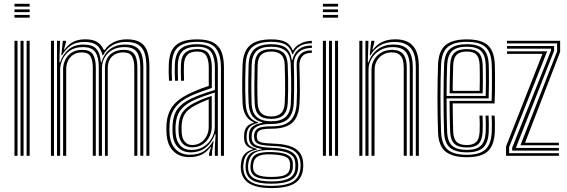

<svg xmlns="http://www.w3.org/2000/svg" viewBox="-20 -813 2960 1002"><path d="M55.5 -778.5V-793H134.8V-778.5ZM55.5 -720.8V-735.2H134.8V-720.8ZM55.5 -749.8V-764H134.8V-749.8ZM119 0V-600H134.8V0ZM55.5 0V-600H71.5V0ZM87.2 0V-600H103V0Z M744 0V-464.8Q744 -506 734.8 -535Q725.5 -564 702.5 -579.1Q679.5 -594.2 637.8 -594.2Q595.5 -594.2 565.5 -576.1Q535.5 -558 518.2 -524.5H515Q506 -561.8 483.5 -578Q461 -594.2 420.8 -594.2Q377.2 -594.2 349.8 -575.5Q322.2 -556.8 303.8 -524.5H300L308 -600H324V-591.8L314 -554.8H317.5Q338 -582.5 363.2 -595.1Q388.5 -607.8 425 -607.8Q462.8 -607.8 485.6 -594.8Q508.5 -581.8 521.8 -552.2H526.2Q546 -580.2 575.6 -594Q605.2 -607.8 641.8 -607.8Q688 -607.8 713.5 -591.2Q739 -574.8 749.2 -543.2Q759.5 -511.8 759.5 -467V0ZM245.8 0V-600H261.8V0ZM309.2 0V-450Q309.2 -477.5 320.6 -500.9Q332 -524.2 354.2 -538.5Q376.5 -552.8 408.8 -552.8Q450.2 -552.8 465.1 -528.9Q480 -505 480 -460.5V0H464.2V-459.8Q464.2 -497 452.6 -518.2Q441 -539.5 406.8 -539.5Q381.5 -539.5 363.2 -527.9Q345 -516.2 335.2 -496.2Q325.5 -476.2 325.5 -451V0ZM277.5 0V-600H293.2L290 -488.2H293.8Q308.5 -530.2 338.5 -555.4Q368.5 -580.5 416.5 -580.5Q462.2 -580.5 482.6 -558.2Q503 -536 506.5 -488.2H509.8Q522.5 -533 554.6 -556.9Q586.8 -580.8 633.5 -580.5Q671 -580.5 691.5 -566.6Q712 -552.8 720 -526.9Q728 -501 728 -464V0H712.2V-462.5Q712.2 -513 695 -540.1Q677.8 -567.2 629 -567.2Q592 -567.2 565.9 -552.1Q539.8 -537 525.9 -511.9Q512 -486.8 512 -457.5V0H495.5V-462.5Q495.5 -513 478.1 -540.1Q460.8 -567.2 412 -567.2Q370.8 -567.2 344.6 -548.5Q318.5 -529.8 306.1 -502.5Q293.8 -475.2 293.8 -449.2V0ZM527.8 0V-458.5Q527.8 -487.2 539.4 -508.4Q551 -529.5 573 -541.1Q595 -552.8 625.5 -552.8Q653.2 -552.8 668.8 -542.1Q684.2 -531.5 690.5 -510.9Q696.8 -490.2 696.8 -460.5V0H680.8V-459.8Q680.8 -498.2 668.8 -518.9Q656.8 -539.5 623.5 -539.5Q598.8 -539.5 580.5 -529.6Q562.2 -519.8 552.4 -502Q542.5 -484.2 542.5 -459.8V0Z M1133 0V-460.8Q1133 -526.2 1106.9 -560.5Q1080.8 -594.8 1009 -594.8Q947.2 -594.8 913.5 -570.1Q879.8 -545.5 877 -479.5Q876 -456.5 876.1 -435.2Q876.2 -414 877.8 -391.5H862Q860.5 -416.5 860.2 -437Q860 -457.5 861 -480Q864 -548 898.8 -577.8Q933.5 -607.5 1009 -607.5Q1064 -607.5 1094.4 -590.2Q1124.8 -573 1136.8 -540.1Q1148.8 -507.2 1148.8 -460.8V0ZM979 -30.5Q1017 -30.5 1044.4 -48.5Q1071.8 -66.5 1086.4 -94.4Q1101 -122.2 1101 -151.8V-330Q1070 -320.5 1038.4 -309Q1006.8 -297.5 985 -286.8Q942 -265.2 920.6 -236Q899.2 -206.8 896.2 -157.5Q895.5 -144.8 895.8 -135Q896 -125.2 897 -113.5Q900.8 -74.8 921.9 -52.6Q943 -30.5 979 -30.5ZM981.8 -44Q951 -44 933.1 -63.5Q915.2 -83 912.5 -115.5Q911.8 -124.8 911.6 -135Q911.5 -145.2 912 -155.8Q914.2 -202.5 933.9 -228.8Q953.5 -255 990.8 -274.2Q1015 -286.5 1037.2 -295.6Q1059.5 -304.8 1085 -312.5V-150.8Q1085 -123.2 1072.5 -98.9Q1060 -74.5 1036.9 -59.2Q1013.8 -44 981.8 -44ZM983.2 -56.2Q1008.5 -56.2 1027.9 -69.1Q1047.2 -82 1058.2 -103.4Q1069.2 -124.8 1069.2 -149.5V-295Q1050.8 -288 1033.5 -280.1Q1016.2 -272.2 997.2 -262.2Q960.8 -243 945 -219Q929.2 -195 927.8 -155Q927.5 -145.2 927.6 -135.5Q927.8 -125.8 928.5 -116.8Q930.5 -90 944.8 -73.1Q959 -56.2 983.2 -56.2ZM968.2 7Q917.2 7 885.6 -23.5Q854 -54 849.5 -110.5Q848.5 -123.5 848.4 -135.6Q848.2 -147.8 848.8 -161.2Q852 -218.5 879.1 -256.5Q906.2 -294.5 967 -323.8Q981.8 -331 996.9 -337.5Q1012 -344 1029.8 -350.8Q1047.5 -357.5 1069.5 -364.8V-460.8Q1069.5 -499 1056.8 -521.5Q1044 -544 1009 -544Q974.2 -544 957.9 -527.1Q941.5 -510.2 940 -475.2Q939.5 -462 939.5 -438.9Q939.5 -415.8 940.5 -391.5H924.8Q923.8 -414 923.8 -437.4Q923.8 -460.8 924.2 -476Q926 -519.8 947.1 -538.2Q968.2 -556.8 1009 -556.8Q1054.5 -556.8 1070 -530.5Q1085.5 -504.2 1085.5 -460.8V-354Q1054.2 -343.8 1024.5 -332.6Q994.8 -321.5 973 -311.5Q920.5 -286.8 893.6 -250.6Q866.8 -214.5 864.8 -160.2Q864.2 -148 864.2 -136.1Q864.2 -124.2 865.2 -111.8Q869.2 -62 897 -33.8Q924.8 -5.5 971.8 -5.5Q1016 -5.5 1044.5 -24.5Q1073 -43.5 1091.2 -76H1094.8L1086.5 -21.2V0H1071L1070.8 -10.2L1081.2 -45.8H1078Q1058 -18 1031.2 -5.5Q1004.5 7 968.2 7ZM1101.2 0V-44.8L1105.2 -112.5H1101.5Q1086.5 -69.5 1054.5 -43.8Q1022.5 -18 975 -18Q935 -18 909.9 -43Q884.8 -68 881 -112.5Q880.2 -124.8 880.1 -135.6Q880 -146.5 880.5 -159.2Q883 -211.5 906.1 -243.5Q929.2 -275.5 979.2 -299.2Q994 -306.2 1014.2 -314.1Q1034.5 -322 1057 -329.6Q1079.5 -337.2 1101.5 -343.5V-460.8Q1101.5 -510.8 1082.8 -540Q1064 -569.2 1009 -569.2Q959.2 -569.2 934.8 -548Q910.2 -526.8 908.2 -476.5Q907.8 -461.5 907.8 -438.2Q907.8 -415 909.2 -391.5H893.5Q892.2 -413.5 892 -437Q891.8 -460.5 892.5 -476.8Q894.8 -532.5 922.1 -557.4Q949.5 -582.2 1009 -582.2Q1071.2 -582.2 1094.1 -550.9Q1117 -519.5 1117 -460.8V0Z M1396.8 168.5Q1319 168.5 1280.1 144Q1241.2 119.5 1236.8 68.2Q1236.2 61.2 1236.5 53.9Q1236.8 46.5 1237.8 39.2Q1240.5 10 1255.2 -7.4Q1270 -24.8 1298.2 -32.5V-36Q1277 -42.2 1266.5 -54.1Q1256 -66 1254 -87.2Q1253.8 -92.2 1253.8 -98.5Q1253.8 -104.8 1254 -110Q1255.5 -133.8 1266.2 -149.1Q1277 -164.5 1303.8 -172V-175.5Q1280.5 -183.5 1264.5 -208Q1248.5 -232.5 1246.2 -272Q1245 -295.8 1244.5 -320.1Q1244 -344.5 1244 -369.5Q1244 -394.5 1244.5 -420.9Q1245 -447.2 1246 -474.8Q1249 -545.8 1284.8 -576.6Q1320.5 -607.5 1395.8 -607.5Q1446.2 -607.5 1471.8 -593.1Q1497.2 -578.8 1507 -550.8H1510.2Q1519.8 -568 1536.6 -579Q1553.5 -590 1572.6 -595.1Q1591.8 -600.2 1607.5 -600V-587Q1567.5 -587.2 1542.6 -571.1Q1517.8 -555 1509 -530.2H1505.2Q1497 -563 1472 -578.9Q1447 -594.8 1395.8 -594.8Q1329.2 -594.8 1296.8 -567.1Q1264.2 -539.5 1262 -475.2Q1260.5 -437.2 1259.9 -403.9Q1259.2 -370.5 1259.8 -338.9Q1260.2 -307.2 1262 -273.5Q1264.2 -229.8 1281.4 -206Q1298.5 -182.2 1326.5 -175V-171.5Q1294.8 -164 1281.9 -149.8Q1269 -135.5 1267.5 -110Q1267 -104.2 1267 -98.6Q1267 -93 1267.5 -87Q1269.2 -66 1280.2 -55Q1291.2 -44 1320 -36V-32.5Q1285.5 -25.2 1270.1 -8.6Q1254.8 8 1251.2 39.2Q1250 47.2 1249.4 53Q1248.8 58.8 1249.8 68Q1254.2 113.8 1288.1 135.4Q1322 157 1396.8 157Q1473.5 157 1508.5 135Q1543.5 113 1548 64Q1549 55 1548.9 48.4Q1548.8 41.8 1547.5 33Q1542.8 -9.8 1508.2 -29.5Q1473.8 -49.2 1399.2 -51.5Q1367 -52.8 1347.6 -56.5Q1328.2 -60.2 1319 -67.8Q1309.8 -75.2 1307.5 -87Q1306.5 -91.2 1306.2 -98.9Q1306 -106.5 1306.2 -110.2Q1310 -135.8 1329.9 -144.9Q1349.8 -154 1396 -153.8Q1466 -153.2 1495.6 -183.8Q1525.2 -214.2 1528.2 -273.8Q1530 -310.2 1530.2 -339.2Q1530.5 -368.2 1529.9 -399.6Q1529.2 -431 1528.2 -474.2Q1527.2 -508.2 1547.6 -529.6Q1568 -551 1607.5 -550V-537.2Q1573 -537.8 1557.4 -519Q1541.8 -500.2 1542.5 -471.5Q1543.5 -436.2 1544.2 -405.2Q1545 -374.2 1545 -342.5Q1545 -310.8 1543 -273.2Q1539.5 -202.8 1504.8 -172Q1470 -141.2 1395.8 -141.2Q1369.8 -141.2 1353.8 -138.5Q1337.8 -135.8 1329.9 -128.6Q1322 -121.5 1320.5 -108Q1320.2 -106.8 1320.2 -100.5Q1320.2 -94.2 1321 -91.2Q1323 -81.2 1330.9 -75.6Q1338.8 -70 1355.2 -67.5Q1371.8 -65 1399.5 -64Q1480.5 -61.8 1519.1 -38.6Q1557.8 -15.5 1561.8 33.5Q1562.5 41.8 1562.6 49.1Q1562.8 56.5 1562 64Q1557.8 118 1518.5 143.2Q1479.2 168.5 1396.8 168.5ZM1396.8 133.8Q1441.5 133.8 1468.2 125.6Q1495 117.5 1507.4 102.2Q1519.8 87 1521 65.5Q1521.8 55.2 1521.6 48.6Q1521.5 42 1520.5 33Q1518.5 13.8 1506 0.5Q1493.5 -12.8 1467.5 -20.2Q1441.5 -27.8 1398.8 -29.8Q1338.2 -32.5 1310 -16.1Q1281.8 0.2 1276 39.8Q1275 46.8 1274.5 53.4Q1274 60 1275 69Q1278.8 103.8 1307.8 118.8Q1336.8 133.8 1396.8 133.8ZM1396.8 122.5Q1341.2 122.5 1315.9 109.8Q1290.5 97 1287.5 68.2Q1286.8 61.2 1287.1 54.5Q1287.5 47.8 1288.8 39Q1293.8 2.8 1320.4 -9.2Q1347 -21.2 1400.5 -19.5Q1435.8 -18.2 1458.8 -12.4Q1481.8 -6.5 1493.6 4.8Q1505.5 16 1507.5 33.2Q1508.8 44 1508.6 50.2Q1508.5 56.5 1507.8 64.2Q1504.8 95.2 1478.9 108.9Q1453 122.5 1396.8 122.5ZM1396.8 110.5Q1429 110.5 1449.4 106Q1469.8 101.5 1480.4 91.1Q1491 80.8 1493 64Q1494 56.2 1494.1 48.8Q1494.2 41.2 1492.5 33.2Q1491 20.2 1481.1 11.9Q1471.2 3.5 1451.2 -1.1Q1431.2 -5.8 1399 -7.2Q1350.2 -9.8 1328.1 1.9Q1306 13.5 1302.2 39Q1300.5 46 1300.4 54Q1300.2 62 1301.2 68.2Q1304 89.8 1326.1 100.1Q1348.2 110.5 1396.8 110.5ZM1396.8 145.8Q1328 145.8 1296.9 127.6Q1265.8 109.5 1261.8 68Q1261.2 59.8 1261.5 53.5Q1261.8 47.2 1262.8 39Q1266 6.5 1285 -10.4Q1304 -27.2 1345 -32.8V-36.2Q1312.8 -40.5 1297.5 -52.2Q1282.2 -64 1279.5 -87Q1278.8 -93 1278.8 -98.9Q1278.8 -104.8 1279 -110.2Q1280.5 -137.5 1297.8 -152.1Q1315 -166.8 1349 -172V-175Q1316.5 -182 1298.1 -205.6Q1279.8 -229.2 1277.5 -274.5Q1276 -304 1275.6 -335.8Q1275.2 -367.5 1275.8 -402Q1276.2 -436.5 1277.5 -474.2Q1279.8 -532.8 1308.8 -557.5Q1337.8 -582.2 1395.8 -582.2Q1447.5 -582.2 1472.2 -562.9Q1497 -543.5 1502.8 -499.8H1506.2Q1512.2 -524.5 1524.9 -541.1Q1537.5 -557.8 1557.9 -566.5Q1578.2 -575.2 1607.5 -575.5V-562.5Q1562 -563.2 1537 -538.5Q1512 -513.8 1513.5 -475.5Q1514.5 -439.5 1514.9 -405.1Q1515.2 -370.8 1514.9 -338.2Q1514.5 -305.8 1513.2 -275Q1510.2 -217.5 1482.1 -191.6Q1454 -165.8 1395.5 -166Q1367 -166.2 1344.8 -161.1Q1322.5 -156 1309.4 -144.4Q1296.2 -132.8 1294 -112.5Q1293.2 -106.2 1293.4 -98.9Q1293.5 -91.5 1294 -87.5Q1297.5 -61.2 1323.1 -52.4Q1348.8 -43.5 1399 -41.8Q1442.5 -40.5 1471.9 -32.4Q1501.2 -24.2 1516.9 -8.2Q1532.5 7.8 1535.2 32.8Q1536 40 1536.2 47.9Q1536.5 55.8 1535.8 64Q1532 109.2 1497.4 127.5Q1462.8 145.8 1396.8 145.8ZM1395.8 -180Q1445.2 -180 1470.2 -202.2Q1495.2 -224.5 1497.8 -274.8Q1499.2 -307.8 1499.5 -339.4Q1499.8 -371 1499.2 -404.2Q1498.8 -437.5 1497.2 -475.2Q1495.5 -526.8 1470.1 -548Q1444.8 -569.2 1395.8 -569.2Q1341.5 -569.2 1318.2 -545.8Q1295 -522.2 1293.2 -473.8Q1291.8 -416.5 1291.6 -371.4Q1291.5 -326.2 1293.2 -273Q1295.2 -224.5 1320.6 -202.2Q1346 -180 1395.8 -180ZM1395.8 -192.5Q1351.8 -192.5 1331.1 -212.8Q1310.5 -233 1309 -275.2Q1307.2 -323 1307.4 -370.5Q1307.5 -418 1309 -473Q1310.5 -517.8 1331.5 -537.2Q1352.5 -556.8 1395.8 -556.8Q1438 -556.8 1459 -537.6Q1480 -518.5 1481.5 -475.2Q1483 -437 1483.5 -403.5Q1484 -370 1483.6 -338.8Q1483.2 -307.5 1481.8 -275.8Q1479.8 -232 1458.6 -212.2Q1437.5 -192.5 1395.8 -192.5ZM1395.8 -205.2Q1428.8 -205.2 1446.5 -222Q1464.2 -238.8 1466 -276.8Q1467.5 -306.2 1467.9 -337.2Q1468.2 -368.2 1467.6 -402.4Q1467 -436.5 1465.8 -474.8Q1464.2 -512.8 1446.1 -528.4Q1428 -544 1395.8 -544Q1361.8 -544 1343.8 -527.9Q1325.8 -511.8 1324.5 -472.5Q1323.2 -421.5 1323 -373.4Q1322.8 -325.2 1324.5 -275.8Q1326.2 -238.8 1343.8 -222Q1361.2 -205.2 1395.8 -205.2Z M1665 -778.5V-793H1744.2V-778.5ZM1665 -720.8V-735.2H1744.2V-720.8ZM1665 -749.8V-764H1744.2V-749.8ZM1728.5 0V-600H1744.2V0ZM1665 0V-600H1681V0ZM1696.8 0V-600H1712.5V0Z M2150 0V-464.8Q2150 -487 2146.2 -509.8Q2142.5 -532.5 2131.1 -551.6Q2119.8 -570.8 2097.4 -582.5Q2075 -594.2 2038 -594.2Q1994.5 -594.2 1962.9 -575.5Q1931.2 -556.8 1913.2 -524.5H1909.5L1917.5 -600H1933.5V-591.8L1923.5 -554.8H1927Q1948 -582.5 1976.9 -595.1Q2005.8 -607.8 2042 -607.8Q2074.8 -607.8 2096.9 -599.2Q2119 -590.8 2132.6 -576.1Q2146.2 -561.5 2153.5 -543.2Q2160.8 -525 2163.2 -505.2Q2165.8 -485.5 2165.8 -467V0ZM1855.2 0V-600H1871.2V0ZM1918.8 0V-450Q1918.8 -477.5 1932.1 -500.9Q1945.5 -524.2 1969.6 -538.5Q1993.8 -552.8 2025.8 -552.8Q2050.8 -552.8 2066 -544.8Q2081.2 -536.8 2089.2 -523.5Q2097.2 -510.2 2100 -493.9Q2102.8 -477.5 2102.8 -460.5V0H2087V-459.8Q2087 -480.8 2082.5 -498.9Q2078 -517 2064.4 -528.2Q2050.8 -539.5 2023.8 -539.5Q1998.8 -539.5 1978.6 -527.9Q1958.5 -516.2 1946.9 -496.2Q1935.2 -476.2 1935.2 -451L1934.5 0ZM1887 0V-600H1902.8L1899.5 -488.2H1903.2Q1918 -531.5 1951.8 -556.1Q1985.5 -580.8 2033.5 -580.5Q2090.5 -580.2 2112.4 -549.5Q2134.2 -518.8 2134.2 -464V0H2118.5V-462.5Q2118.5 -513.2 2098.8 -540.2Q2079 -567.2 2029.2 -567.2Q1990.5 -567.2 1962.2 -550.1Q1934 -533 1918.6 -506.1Q1903.2 -479.2 1903.2 -449.2V0Z M2416.8 7.5Q2342.5 7.5 2305.8 -21.5Q2269 -50.5 2266 -121.8Q2264.5 -166.2 2263.8 -212.4Q2263 -258.5 2263 -304.5Q2263 -350.5 2263.9 -394.2Q2264.8 -438 2266 -477Q2269.5 -549 2305.9 -578.2Q2342.2 -607.5 2416 -607.5Q2490.5 -607.5 2524.8 -577.9Q2559 -548.2 2562.2 -478.5Q2562.8 -471 2563 -448.6Q2563.2 -426.2 2563.4 -395.6Q2563.5 -365 2563 -332.8Q2562.5 -300.5 2561 -273.5H2342.5Q2342.8 -247 2343 -222.8Q2343.2 -198.5 2343.8 -175Q2344.2 -151.5 2345 -126.8Q2346.5 -89 2363.1 -72.5Q2379.8 -56 2416.8 -56Q2448.2 -56 2464.6 -71.4Q2481 -86.8 2483 -126Q2484 -143.8 2483.8 -167.5Q2483.5 -191.2 2482.2 -209.8H2498.2Q2499.5 -188.2 2499.5 -164.4Q2499.5 -140.5 2498.8 -125.5Q2496.5 -81.5 2477.4 -62.4Q2458.2 -43.2 2416.8 -43.2Q2371.5 -43.2 2351.2 -62.8Q2331 -82.2 2329.2 -126.2Q2328.2 -153.5 2327.6 -181Q2327 -208.5 2326.8 -235.2Q2326.5 -262 2326.2 -286.5H2545.8Q2546.8 -313.5 2547.1 -343.5Q2547.5 -373.5 2547.4 -401.2Q2547.2 -429 2547 -449.6Q2546.8 -470.2 2546.2 -477.8Q2543.5 -540.8 2513.2 -567.8Q2483 -594.8 2416 -594.8Q2350 -594.8 2317.2 -568Q2284.5 -541.2 2281.8 -474.8Q2280.2 -440.2 2279.5 -397.1Q2278.8 -354 2278.8 -307Q2278.8 -260 2279.5 -213.2Q2280.2 -166.5 2281.8 -124.8Q2284.2 -61.2 2315.2 -33.2Q2346.2 -5.2 2416.8 -5.2Q2482.2 -5.2 2512.8 -32.5Q2543.2 -59.8 2546.2 -123.8Q2546.8 -134.2 2546.9 -149.5Q2547 -164.8 2546.8 -180.9Q2546.5 -197 2545.5 -209.8H2561.2Q2562.8 -190.5 2562.9 -164.8Q2563 -139 2562.2 -123Q2558.8 -53.2 2524.9 -22.9Q2491 7.5 2416.8 7.5ZM2416.8 -17.8Q2358.2 -17.8 2329.1 -41.5Q2300 -65.2 2297.5 -124.5Q2296.2 -161.2 2295.5 -205.5Q2294.8 -249.8 2294.8 -296.9Q2294.8 -344 2295.4 -389.4Q2296 -434.8 2297.5 -473.8Q2300 -533.8 2328.8 -558Q2357.5 -582.2 2416 -582.2Q2474.5 -582.2 2501.2 -557.9Q2528 -533.5 2530.5 -477.5Q2531 -468.2 2531.4 -440Q2531.8 -411.8 2531.6 -374.2Q2531.5 -336.8 2530.2 -299.5H2310.5Q2310.5 -255.5 2311.2 -209.6Q2312 -163.8 2313.5 -125.5Q2315.5 -73.5 2340.2 -52.1Q2365 -30.8 2416.8 -30.8Q2465.8 -30.8 2488.9 -52.2Q2512 -73.8 2514.8 -124.8Q2515.5 -140.2 2515.4 -165.1Q2515.2 -190 2514 -209.8H2529.8Q2531 -189.5 2531.1 -164.9Q2531.2 -140.2 2530.5 -124.2Q2527.8 -67.2 2501.2 -42.5Q2474.8 -17.8 2416.8 -17.8ZM2310.5 -312.5H2514.8Q2515.8 -345.8 2515.8 -379.5Q2515.8 -413.2 2515.5 -439.6Q2515.2 -466 2514.8 -476.5Q2512.5 -526 2489.6 -547.6Q2466.8 -569.2 2416 -569.2Q2363.5 -569.2 2339.6 -547.1Q2315.8 -525 2313.5 -473Q2312 -436.5 2311.4 -394.4Q2310.8 -352.2 2310.5 -312.5ZM2326.5 -325.8Q2326.5 -344.2 2326.9 -369.2Q2327.2 -394.2 2327.8 -421.1Q2328.2 -448 2329.2 -472.2Q2331 -517.8 2351.4 -537.2Q2371.8 -556.8 2416 -556.8Q2458.5 -556.8 2477.8 -538Q2497 -519.2 2498.8 -476Q2499.2 -465.5 2499.6 -441.4Q2500 -417.2 2499.9 -386.8Q2499.8 -356.2 2499 -325.8ZM2342.5 -338.8H2483.2Q2484 -368.8 2484 -396.8Q2484 -424.8 2483.8 -445.8Q2483.5 -466.8 2483 -475Q2481.5 -510.2 2466.8 -527.1Q2452 -544 2416 -544Q2378.8 -544 2362.6 -526.8Q2346.5 -509.5 2345 -471.8Q2344.5 -448.2 2343.9 -426.1Q2343.2 -404 2343 -382.5Q2342.8 -361 2342.5 -338.8Z M2696 -54.8 2887.5 -545.2V-586.5H2625.8V-600H2903.2V-542.2L2720.2 -68.2H2896.8V-54.8ZM2621 0V-48.8L2811 -531.8H2625.8V-545.2H2835.5L2637 -45.2V-13.5H2896.8V0ZM2652.8 -27.2V-41.8L2855.8 -550V-559H2625.8V-572.8H2871.8V-548.2L2672 -41H2896.8V-27.2Z"/></svg>

Font: Big Shoulders Inline Text Thin
Style: Regular
Weight: 400
Version: Version 2.002